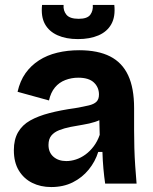

<svg xmlns="http://www.w3.org/2000/svg" viewBox="-20 -742 619 776"><path d="M187 14Q144 14 110 -3Q76 -20 56 -53Q36 -86 36 -135Q36 -178 53 -207.5Q70 -237 102 -255Q134 -273 180 -285Q226 -297 284 -305Q318 -311 339 -316Q360 -321 370 -331Q380 -341 380 -360Q380 -389 359.5 -408.5Q339 -428 296 -428Q269 -428 244 -418.5Q219 -409 202 -388.5Q185 -368 178 -336L51 -371Q61 -415 83 -446Q105 -477 137.5 -498Q170 -519 211.5 -529Q253 -539 300 -539Q376 -539 425 -514Q474 -489 498 -437.5Q522 -386 522 -305V-215Q522 -180 523 -144Q524 -108 526.5 -71.5Q529 -35 532 0H405Q401 -27 398 -60Q395 -93 394 -128H377Q365 -89 338.5 -56.5Q312 -24 274 -5Q236 14 187 14ZM248 -91Q267 -91 287 -97.5Q307 -104 325.5 -117.5Q344 -131 359 -151Q374 -171 383 -197L381 -274L404 -270Q388 -257 364.5 -249.5Q341 -242 315.5 -238Q290 -234 265 -229Q240 -224 219.5 -216Q199 -208 187.5 -194Q176 -180 176 -156Q176 -126 196 -108.5Q216 -91 248 -91ZM150 -722H237Q235 -699 248.5 -682.5Q262 -666 298 -666Q333 -666 345 -682.5Q357 -699 355 -722H442Q447 -675 430 -644.5Q413 -614 378 -599Q343 -584 295 -584Q247 -584 212.5 -599.5Q178 -615 161.5 -645Q145 -675 150 -722Z"/></svg>

Font: Bricolage Grotesque 24pt
Style: Bold
Weight: 700
Designer: Mathieu Triay
Foundry: Atelier Triay
Version: Version 1.001;gftools[0.9.33.dev8+g029e19f]